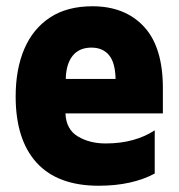

<svg xmlns="http://www.w3.org/2000/svg" viewBox="-20 -583 570 613"><path d="M295 10Q164 10 97 -63.5Q30 -137 30 -275Q30 -362 57.5 -426.5Q85 -491 139.5 -527Q194 -563 275 -563Q379 -563 439.5 -498Q500 -433 500 -302V-221H189Q191 -170 228.5 -147.5Q266 -125 317 -125Q365 -125 404.5 -136Q444 -147 474 -167V-29Q439 -10 394 0Q349 10 295 10ZM349 -331Q348 -383 328 -407Q308 -431 272 -431Q233 -431 212 -405Q191 -379 190 -331Z"/></svg>

Font: Noto Sans Mono Condensed Black
Style: Regular
Weight: 900
Width: 3
Designer: Monotype Design Team
Foundry: Monotype Imaging Inc.
Version: Version 2.014